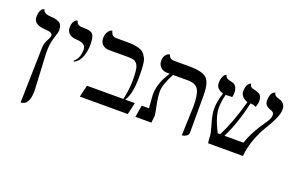

<svg xmlns="http://www.w3.org/2000/svg" viewBox="-94 -947 2335 1519"><g transform="rotate(20 1073.0 -187.5)"><path d="M147 203.1 158.2 -264.2Q158.2 -298.8 185.1 -345.2Q194.8 -365.2 194.8 -377.9Q194.8 -402.8 131.8 -405.8Q32.7 -410.6 33.2 -476.1Q33.2 -508.3 42.5 -527.6Q51.8 -546.9 62 -550.3L71.8 -554.2Q78.6 -519 138.2 -516.1Q163.1 -514.2 175.5 -512Q188 -509.8 205.6 -502.4Q223.1 -495.1 231 -478.5Q238.8 -461.9 238.8 -435.1Q238.8 -418.9 219.2 -360.8Q203.1 -314 203.1 -235.8L219.2 78.1Q219.2 106 215.6 127.9Q211.9 149.9 205.6 162.4Q199.2 174.8 192.1 183.8Q185.1 192.9 177 196.5Q168.9 200.2 163.6 201.7Q158.2 203.1 152.3 203.1Z M433.6 -243.2 427.7 -250Q472.7 -283.2 472.7 -360.8Q472.7 -411.6 393.6 -415Q352.5 -417 330.6 -435.5Q308.6 -454.1 308.6 -486.8Q308.6 -516.6 319.1 -534.9Q329.6 -553.2 340.3 -556.2L350.6 -559.1Q352.5 -541 365.7 -532Q378.9 -522.9 389.9 -522Q400.9 -521 421.9 -521Q475.1 -521 492.4 -500Q509.8 -479 509.8 -411.1Q509.8 -364.3 493.2 -315.2Q476.6 -266.1 433.6 -243.2Z M789.1 -533.2Q825.2 -533.2 851.8 -527.6Q878.4 -522 896.2 -513.9Q914.1 -505.9 926.3 -488.5Q938.5 -471.2 945.3 -456.5Q952.1 -441.9 955.3 -412.4Q958.5 -382.8 959 -362.3Q959.5 -341.8 959.5 -301.8Q959.5 -161.6 916.5 -100.1H998L975.1 0H571.3L595.2 -100.1H901.4Q921.4 -192.9 921.4 -255.9Q921.4 -314.9 917.2 -347.9Q913.1 -380.9 899.7 -398.4Q886.2 -416 869.1 -420.4Q852.1 -424.8 818.4 -424.8H664.1Q627.9 -424.8 607.2 -444.8Q586.4 -464.8 586.4 -496.8Q586.4 -528.8 598.9 -549.3Q611.3 -569.8 623 -574.2L635.3 -578.1Q645 -533.2 682.1 -533.2Z M1434.1 12.2 1442.9 -233.9Q1442.9 -335.9 1419.4 -374.5Q1396 -413.1 1331.1 -413.1H1206.1Q1152.3 -314.9 1151.9 -255.9Q1151.9 -210 1166 -142.1Q1180.2 -74.2 1180.2 -58.1L1173.8 0H1039.1L1056.2 -100.1H1117.2Q1116.2 -114.3 1114 -141.1Q1111.8 -168 1110.4 -188Q1108.9 -208 1108.9 -211.9Q1108.9 -252.9 1120.1 -292Q1131.3 -331.1 1143.8 -355Q1156.2 -378.9 1177.7 -413.1H1156.2Q1121.1 -413.1 1100.1 -434.6Q1079.1 -456.1 1079.1 -486.8Q1079.1 -514.6 1091.1 -532.2Q1103 -549.8 1115.7 -553.7L1127.9 -557.1Q1136.7 -521 1177.2 -521H1303.2Q1413.1 -521 1450.7 -486.1Q1488.3 -451.2 1488.3 -344.2V-33.2Q1488.3 -14.2 1474.6 -3.2Q1460.9 7.8 1447.8 9.8Z M2113.8 -452.1Q2113.8 -416 2089.8 -365.5Q2065.9 -314.9 2036.4 -268.1Q2006.8 -221.2 1978.8 -147.7Q1950.7 -74.2 1944.8 0H1651.9Q1647.9 -17.1 1646.7 -45.7Q1645.5 -74.2 1642.6 -85.9Q1637.7 -106.9 1628.2 -140.4Q1618.7 -173.8 1614.3 -190.4Q1609.9 -207 1606.2 -231Q1602.5 -254.9 1602.5 -275.9Q1602.5 -335 1627.9 -410.2Q1566.9 -428.2 1566.9 -477.1Q1566.9 -509.3 1576.2 -529.5Q1585.4 -549.8 1594.7 -554.7L1603.5 -559.1Q1608.4 -541 1619.6 -533.4Q1630.9 -525.9 1661.6 -520Q1710.4 -510.3 1710.4 -443.8Q1710.4 -423.8 1705.6 -409.2Q1690.4 -409.2 1674.1 -408.2Q1657.7 -407.2 1650.9 -407.2Q1634.8 -347.2 1634.8 -292Q1634.8 -220.2 1695.8 -100.1H1715.8Q1778.8 -218.3 1832.5 -412.1Q1771.5 -434.1 1771.5 -482.9Q1771.5 -502.9 1775.6 -518.1Q1779.8 -533.2 1785.2 -540.5Q1790.5 -547.9 1796.1 -552.5Q1801.8 -557.1 1805.7 -558.1L1809.6 -559.1Q1811.5 -550.3 1814.7 -543.7Q1817.9 -537.1 1823.7 -533Q1829.6 -528.8 1832.5 -527.8Q1835.4 -526.9 1844 -524.9Q1852.5 -522.9 1853.5 -522.9Q1891.6 -513.7 1903.8 -499.5Q1918 -482.9 1917.5 -452.1Q1917.5 -425.3 1905.8 -398.9Q1886.7 -411.1 1858.9 -411.1Q1818.8 -231.9 1752.9 -100.1H1912.6Q1945.8 -202.1 2029.8 -318.8Q2055.7 -356 2055.7 -381.8Q2055.7 -387.7 2054.7 -392.8Q2053.7 -397.9 2050.8 -401.4Q2047.9 -404.8 2045.7 -407.5Q2043.5 -410.2 2039.1 -412.1Q2034.7 -414.1 2033.2 -414.6Q2031.7 -415 2027.3 -416.5L2022.5 -418Q1973.6 -435.1 1973.6 -476.1Q1973.6 -498 1977.8 -515.1Q1981.9 -532.2 1987.8 -540Q1993.7 -547.9 2000.2 -552.5Q2006.8 -557.1 2010.7 -558.1L2014.6 -559.1Q2015.6 -551.3 2018.1 -545.7Q2020.5 -540 2026.1 -536.1Q2031.7 -532.2 2034.2 -530.5Q2036.6 -528.8 2045.2 -525.9Q2053.7 -522.9 2054.7 -522.9L2060.1 -521Q2065.4 -519 2068.1 -518.6Q2070.8 -518.1 2076.7 -515.6Q2082.5 -513.2 2085.7 -510Q2088.9 -506.8 2093.8 -502.9Q2098.6 -499 2101.6 -494.6Q2104.5 -490.2 2107.7 -483.6Q2110.8 -477.1 2112.3 -469Q2113.8 -460.9 2113.8 -452.1Z"/></g></svg>

Font: Linux Biolinum
Style: Bold
Weight: 700
Designer: Philipp H. Poll
Foundry: Philipp H. Poll
Version: Version 1.3.2 ; ttfautohint (v0.9)